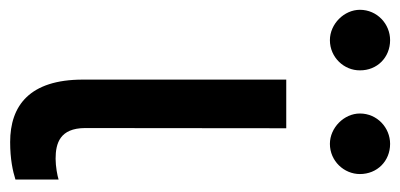

<svg xmlns="http://www.w3.org/2000/svg" viewBox="-294 -565 800 384"><g transform="rotate(90 106.0 -373.0)"><path d="M73.2 -138.8C73.2 -32 125.4 6.7 198.2 6.7C232.2 6.7 256.4 1.4 273.1 -3.9V-90.2C265.6 -87.7 246.8 -84.2 231.5 -84.2C200.3 -84.2 170.5 -93 170.1 -142.8L170.5 -545.5H73.2ZM-5.7 -632.8C28.8 -632.8 55 -661.2 54.7 -692.8C55 -727.3 28.8 -753.2 -5.7 -753.2C-38 -753.2 -66.4 -727.3 -66.4 -692.8C-66.4 -661.2 -38 -632.8 -5.7 -632.8ZM201.7 -632.8C236.2 -632.8 262.1 -661.2 262.1 -692.8C262.1 -727.3 236.2 -753.2 201.7 -753.2C169.4 -753.2 141 -727.3 141 -692.8C141 -661.2 169.4 -632.8 201.7 -632.8Z"/></g></svg>

Font: Inter 465
Style: Regular
Weight: 400
Designer: Rasmus Andersson
Foundry: rsms
Version: Version 3.019;Glyphs 3.1.2 (3151)